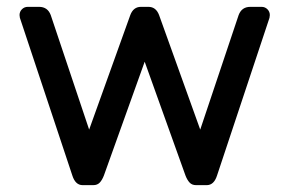

<svg xmlns="http://www.w3.org/2000/svg" viewBox="-20 -540 844 560"><path d="M676 -496Q685 -520 710 -520H743Q753 -520 760 -513Q767 -506 767 -496L766 -488L613 -28Q604 0 583 0H552Q540 0 533 -7.5Q526 -15 521 -28L402 -360L283 -28Q278 -15 271 -7.5Q264 0 252 0H221Q200 0 191 -28L38 -488L37 -496Q37 -506 44 -513Q51 -520 61 -520H94Q119 -520 128 -496L240 -162L360 -496Q369 -520 391 -520H413Q435 -520 444 -496L564 -162Z"/></svg>

Font: Rubik
Style: Regular
Weight: 400
Designer: Hubert & Fischer
Foundry: Hubert & Fischer
Version: Version 1.100